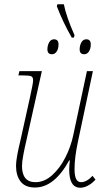

<svg xmlns="http://www.w3.org/2000/svg" viewBox="-20 -869 494 899"><path d="M304 -75Q304 -90 307 -118H304Q234 9 144 9Q98 9 76.5 -19Q55 -47 55 -93Q55 -127 76 -213L121 -416Q135 -479 135 -493Q135 -508 126 -512Q117 -516 84 -516H66L71 -536H176L104 -213Q96 -180 89.5 -145.5Q83 -111 83 -92Q83 -16 146 -16Q188 -16 224.5 -49Q261 -82 286.5 -132.5Q312 -183 323 -236L387 -536H415L345 -206Q329 -131 329 -78Q329 -46 336.5 -31Q344 -16 360 -16Q373 -16 387 -24Q401 -32 413 -46L427 -28Q412 -11 393 -0.5Q374 10 356 10Q304 10 304 -75ZM246 -840 249 -849H279Q290 -792 329 -704L326 -693H316Q275 -764 246 -840ZM202 -638Q202 -656 210 -670.5Q218 -685 233 -685Q254 -685 254 -661Q254 -641 245.5 -628Q237 -615 223 -615Q202 -615 202 -638ZM353 -638Q353 -656 361 -670.5Q369 -685 384 -685Q405 -685 405 -661Q405 -641 396.5 -628Q388 -615 374 -615Q353 -615 353 -638Z"/></svg>

Font: Noto Serif NarrowThin
Style: Italic
Weight: 250
Width: 4
Italic angle: -12°
Designer: Monotype Design Team
Foundry: Monotype Imaging Inc.
Version: Version 1.001